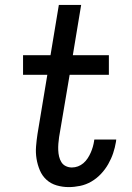

<svg xmlns="http://www.w3.org/2000/svg" viewBox="-20 -755 540 783"><path d="M260 8Q235 8 211 1Q187 -6 169.5 -22Q152 -38 142.5 -60.5Q133 -83 129 -107.5Q125 -132 127 -157.5Q129 -183 133 -209L173 -450H74V-530H186L220 -735H311L277 -530H424V-450H264L221 -196Q219 -182 218 -169Q217 -156 217.5 -142.5Q218 -129 221 -116.5Q224 -104 230.5 -93.5Q237 -83 248.5 -77.5Q260 -72 273 -72Q286 -72 298 -76.5Q310 -81 320 -89.5Q330 -98 337.5 -109.5Q345 -121 350 -132.5Q355 -144 358.5 -156Q362 -168 364 -181Q364 -182 364 -183.5Q364 -185 365 -186H454Q454 -184 453.5 -181.5Q453 -179 453 -177Q449 -153 441.5 -130.5Q434 -108 421.5 -86Q409 -64 391.5 -45.5Q374 -27 352.5 -14.5Q331 -2 307 3Q283 8 260 8Z"/></svg>

Font: Iosevka Curly Medium Oblique
Style: Regular
Weight: 500
Italic angle: -9°
Monospace: yes
Designer: Belleve Invis
Foundry: Belleve Invis
Version: Version 11.1.0; ttfautohint (v1.8.3)